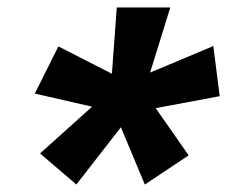

<svg xmlns="http://www.w3.org/2000/svg" viewBox="-20 -740 607 513"><path d="M184 -247 87 -330 226 -455 73 -490 136 -616 279 -543 292 -720H435L381 -546L550 -617L567 -483L396 -451L484 -325L367 -247L303 -400Z"/></svg>

Font: REM
Style: Bold Italic
Weight: 700
Italic angle: -11°
Designer: Octavio Pardo
Foundry: Ashler Design
Version: Version 1.005;gftools[0.9.28]